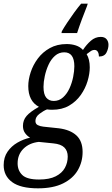

<svg xmlns="http://www.w3.org/2000/svg" viewBox="-57 -786 611 1046"><path d="M280 -616Q292 -637 310 -664Q328 -691 347.5 -718Q367 -745 385 -766H421L417 -753Q403 -718 389 -680.5Q375 -643 363 -606H278ZM150 240Q55 240 9 206Q-37 172 -37 114Q-37 71 -16 40.5Q5 10 38 -9Q71 -28 107 -36Q91 -45 79.5 -61Q68 -77 68 -100Q68 -131 87.5 -154Q107 -177 155 -204Q97 -235 97 -317Q97 -352 110 -392Q123 -432 149 -467Q175 -502 214.5 -524Q254 -546 306 -546Q333 -546 356 -538.5Q379 -531 395 -514Q414 -543 438 -564Q462 -585 492 -585Q513 -585 523.5 -572.5Q534 -560 534 -542Q534 -521 523 -499.5Q512 -478 482 -478Q482 -493 476 -503.5Q470 -514 458 -514Q446 -514 435.5 -506Q425 -498 415 -491Q432 -463 432 -419Q432 -384 420 -344Q408 -304 383 -268.5Q358 -233 319.5 -210.5Q281 -188 227 -188Q212 -188 199 -190Q179 -182 157.5 -165.5Q136 -149 136 -127Q136 -111 148.5 -104.5Q161 -98 179 -96L264 -87Q326 -79 359.5 -48Q393 -17 393 42Q393 96 367 141Q341 186 287 213Q233 240 150 240ZM236 -236Q265 -236 286.5 -255.5Q308 -275 321.5 -304.5Q335 -334 341.5 -366.5Q348 -399 348 -425Q348 -501 293 -501Q264 -501 242.5 -482Q221 -463 207.5 -433.5Q194 -404 187 -371.5Q180 -339 180 -313Q180 -272 195 -254Q210 -236 236 -236ZM156 192Q212 192 246.5 174.5Q281 157 296.5 128.5Q312 100 312 67Q312 36 293.5 17.5Q275 -1 233 -5L154 -13Q102 -7 70.5 24.5Q39 56 39 104Q39 143 64.5 167.5Q90 192 156 192Z"/></svg>

Font: Noto Serif Condensed
Style: Italic
Weight: 400
Width: 3
Italic angle: -12°
Designer: Monotype Design Team
Foundry: Monotype Imaging Inc.
Version: Version 2.014; ttfautohint (v1.8.4.7-5d5b)